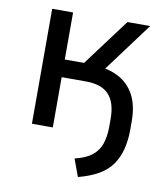

<svg xmlns="http://www.w3.org/2000/svg" viewBox="-79 -567 709 824"><g transform="rotate(10 275.5 -155.0)"><path d="M316 191 288 115Q335 104 361.5 83.5Q388 63 399.5 31Q411 -1 411 -47V-79Q411 -150 379 -184.5Q347 -219 279 -219H173V0H82V-501H173V-296H257L410 -501H509L327 -256L292 -293Q358 -293 405 -269.5Q452 -246 477 -200Q502 -154 502 -84V-49Q502 -3 492.5 35.5Q483 74 462 104.5Q441 135 405 156Q369 177 316 191Z"/></g></svg>

Font: Nunitoga
Style: Medium
Weight: 500
Designer: Vernon Adams
Foundry: Vernon Adams
Version: Version 1.0